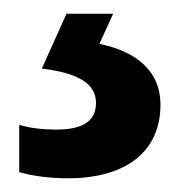

<svg xmlns="http://www.w3.org/2000/svg" viewBox="-20 -20 264 280"><path d="M214 133C214 80 174 54 125 44L145 0H77L41 80C90 86 120 100 120 130C120 157 100 169 62 169C44 169 24 167 8 162V231C25 236 50 240 79 240C165 240 214 200 214 133Z"/></svg>

Font: Noto Sans Myanmar UI SemiCondensed SemiBold
Style: Regular
Weight: 600
Width: 4
Designer: Monotype Design Team
Foundry: Monotype Imaging Inc.
Version: Version 2.103